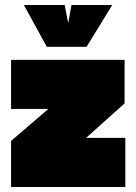

<svg xmlns="http://www.w3.org/2000/svg" viewBox="-20 -743 540 763"><path d="M24 -183 172 -310H24V-505H475V-332L322 -195H478V0H24ZM75 -723H237L251 -651L264 -723H426L324 -557H166Z"/></svg>

Font: Cairo Black
Style: Regular
Weight: 900
Designer: Mohamed Gaber, Accademia di Belle Arti di Urbino and others
Foundry: Kief Type Foundry, Accademia di Belle Arti di Urbino and others
Version: Version 3.011